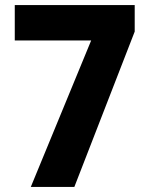

<svg xmlns="http://www.w3.org/2000/svg" viewBox="-20 -734 586 754"><path d="M101 0H272L509 -610V-714H38V-575H338Z"/></svg>

Font: Noto Sans Georgian SemiCondensed ExtraBold
Style: Regular
Weight: 800
Width: 4
Designer: Monotype Design Team, Akaki Razmadze
Foundry: Google LLC
Version: Version 2.005